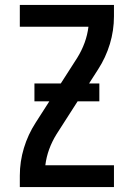

<svg xmlns="http://www.w3.org/2000/svg" viewBox="-20 -755 540 775"><path d="M60 0V-46Q60 -103 76.5 -157.5Q93 -212 124 -260L292 -522Q310 -551 321.5 -582.5Q333 -614 337 -647H60V-735H440V-689Q440 -632 423.5 -577.5Q407 -523 376 -475L208 -213Q190 -184 178.5 -152.5Q167 -121 163 -88H440V0ZM119 -346V-418H381V-346Z"/></svg>

Font: Iosevka Term Curly Semibold
Style: Regular
Weight: 600
Designer: Belleve Invis
Foundry: Belleve Invis
Version: Version 32.3.0